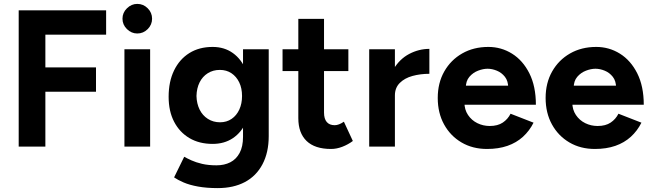

<svg xmlns="http://www.w3.org/2000/svg" viewBox="-20 -753 3346 986"><path d="M76 0V-700H525V-575H213V-407H473V-282H213V0Z M619 0V-500H751V0ZM685 -581Q655 -581 632 -603.5Q609 -626 609 -657Q609 -688 632 -710.5Q655 -733 685 -733Q716 -733 738.5 -710.5Q761 -688 761 -657Q761 -626 738.5 -603.5Q716 -581 685 -581Z M1098 213Q1041 213 997 205Q953 197 923 184Q893 171 874 158L926 52Q940 60 963 70.5Q986 81 1018 88.5Q1050 96 1092 96Q1132 96 1162.5 80.5Q1193 65 1210.5 32.5Q1228 0 1228 -50V-500H1360V-54Q1360 30 1328 90.5Q1296 151 1237.5 182Q1179 213 1098 213ZM1072 -14Q1003 -14 952.5 -44Q902 -74 874 -128Q846 -182 846 -256Q846 -334 874 -391.5Q902 -449 952.5 -480.5Q1003 -512 1072 -512Q1132 -512 1176 -480.5Q1220 -449 1244 -391Q1268 -333 1268 -253Q1268 -181 1244 -127Q1220 -73 1176 -43.5Q1132 -14 1072 -14ZM1110 -125Q1144 -125 1169.5 -142.5Q1195 -160 1209 -190.5Q1223 -221 1223 -260Q1223 -300 1208.5 -330Q1194 -360 1168.5 -377Q1143 -394 1109 -394Q1074 -394 1047 -377Q1020 -360 1005 -330Q990 -300 989 -260Q990 -221 1005 -190.5Q1020 -160 1047.5 -142.5Q1075 -125 1110 -125Z M1680 12Q1597 12 1554.5 -29Q1512 -70 1512 -146V-656H1644V-175Q1644 -143 1658 -126.5Q1672 -110 1699 -110Q1709 -110 1721 -114.5Q1733 -119 1746 -128L1792 -29Q1768 -11 1738.5 0.5Q1709 12 1680 12ZM1431 -388V-500H1769V-388Z M1969 -263Q1969 -344 2000.5 -397Q2032 -450 2081.5 -476Q2131 -502 2185 -502V-374Q2139 -374 2098.5 -363Q2058 -352 2033 -327Q2008 -302 2008 -263ZM1876 0V-500H2008V0Z M2481 12Q2407 12 2350 -21.5Q2293 -55 2260.5 -114Q2228 -173 2228 -250Q2228 -327 2261.5 -386Q2295 -445 2353.5 -478.5Q2412 -512 2488 -512Q2554 -512 2609.5 -477.5Q2665 -443 2698.5 -376.5Q2732 -310 2732 -215H2353L2365 -227Q2365 -190 2383.5 -162.5Q2402 -135 2431.5 -120.5Q2461 -106 2495 -106Q2536 -106 2562 -123.5Q2588 -141 2602 -169L2720 -123Q2699 -81 2665.5 -50.5Q2632 -20 2586 -4Q2540 12 2481 12ZM2372 -301 2360 -313H2601L2590 -301Q2590 -337 2573 -358.5Q2556 -380 2531.5 -390Q2507 -400 2484 -400Q2461 -400 2435 -390Q2409 -380 2390.5 -358.5Q2372 -337 2372 -301Z M3035 12Q2961 12 2904 -21.5Q2847 -55 2814.5 -114Q2782 -173 2782 -250Q2782 -327 2815.5 -386Q2849 -445 2907.5 -478.5Q2966 -512 3042 -512Q3108 -512 3163.5 -477.5Q3219 -443 3252.5 -376.5Q3286 -310 3286 -215H2907L2919 -227Q2919 -190 2937.5 -162.5Q2956 -135 2985.5 -120.5Q3015 -106 3049 -106Q3090 -106 3116 -123.5Q3142 -141 3156 -169L3274 -123Q3253 -81 3219.5 -50.5Q3186 -20 3140 -4Q3094 12 3035 12ZM2926 -301 2914 -313H3155L3144 -301Q3144 -337 3127 -358.5Q3110 -380 3085.5 -390Q3061 -400 3038 -400Q3015 -400 2989 -390Q2963 -380 2944.5 -358.5Q2926 -337 2926 -301Z"/></svg>

Font: Figtree
Style: Bold
Weight: 700
Designer: Erik Kennedy
Foundry: Erik Kennedy
Version: Version 2.001;gftools[0.9.30]